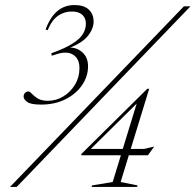

<svg xmlns="http://www.w3.org/2000/svg" viewBox="-20 -740 774 760"><path d="M19.5 0 708 -715H734L46 0ZM185 -519.5 183 -529Q240 -549.5 269.5 -569Q299 -588.5 309.5 -607.8Q320 -627 320 -646Q320 -668 306 -681.2Q292 -694.5 264 -694.5Q234.5 -694.5 210 -677.8Q185.5 -661 168.5 -620.5L160.5 -623Q195.5 -720 275 -720Q312.5 -720 331.5 -702Q350.5 -684 350.5 -655Q350.5 -627 329.2 -599.5Q308 -572 258 -551.5Q286 -551.5 307.2 -531.8Q328.5 -512 328.5 -477.5Q328.5 -438 305.2 -403.5Q282 -369 240 -347.5Q198 -326 142.5 -326Q102.5 -326 88 -336.2Q73.5 -346.5 73.5 -358Q73.5 -366.5 79 -372.2Q84.5 -378 93 -378Q98 -378 106.2 -368.8Q114.5 -359.5 129.5 -350.2Q144.5 -341 169.5 -341Q202 -341 230.5 -358.2Q259 -375.5 276.8 -404.8Q294.5 -434 294.5 -470Q294.5 -507.5 270.2 -523Q246 -538.5 207.5 -526.5ZM563 -388.5H570.5L497.5 -150.5H550.5L590.5 -160L565.5 -125.5H490L457.5 -19.5L524.5 -6L523 0H342.5L344 -6L426 -19.5L458.5 -125.5H302V-130.5ZM466 -150.5 521 -330 339.5 -150.5Z"/></svg>

Font: Newsreader Display ExtraLight
Style: Italic
Weight: 275
Italic angle: -17°
Designer: Hugues Gentile
Foundry: Production Type
Version: Version 1.002